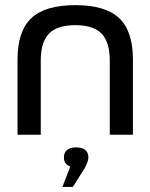

<svg xmlns="http://www.w3.org/2000/svg" viewBox="-20 -529 591 754"><path d="M48.8 -294.9Q48.8 -406.7 103 -457.8Q157.2 -508.8 275.9 -508.8Q394 -508.8 448 -457.8Q502 -406.7 502 -294.9V0H411.1V-291Q411.1 -363.8 378.9 -397Q346.7 -430.2 275.9 -430.2Q204.6 -430.2 172.4 -397Q140.1 -363.8 140.1 -291V0H48.8ZM225.1 205.1 255.9 125Q231 115.7 231 89.8V88.9Q231 70.3 243.2 60.1Q255.4 49.8 278.8 49.8Q302.7 49.8 314.9 60.1Q327.1 70.3 327.1 88.9V89.8Q327.1 103 314 128.9L266.1 205.1Z"/></svg>

Font: LT Wave Text
Style: Regular
Weight: 400
Designer: Daniel Lyons
Version: Version 2.5 (Glyphs App)